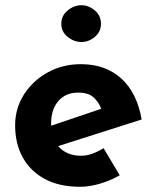

<svg xmlns="http://www.w3.org/2000/svg" viewBox="-20 -704 593 736"><path d="M287 12Q207 12 151.5 -18Q96 -48 67 -101Q38 -154 38 -223Q38 -289 72 -342Q106 -395 163 -426.5Q220 -458 290 -458Q384 -458 444.5 -403.5Q505 -349 523 -246L203 -144Q235 -107 290 -107Q313 -107 334.5 -115Q356 -123 377 -136L439 -32Q404 -12 363.5 0Q323 12 287 12ZM176 -222 368 -287Q359 -312 339 -330.5Q319 -349 279 -349Q232 -349 204 -317Q176 -285 176 -231Q176 -227 176 -222ZM215 -613Q215 -644 239.5 -664Q264 -684 292 -684Q320 -684 343.5 -664Q367 -644 367 -613Q367 -582 343.5 -562.5Q320 -543 292 -543Q264 -543 239.5 -562.5Q215 -582 215 -613Z"/></svg>

Font: Reem Kufi Ink
Style: Bold
Weight: 700
Designer: Khaled Hosny
Version: Version 1.002